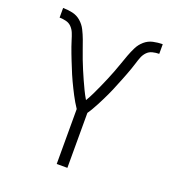

<svg xmlns="http://www.w3.org/2000/svg" viewBox="-126 -781 801 880"><g transform="rotate(20 275.0 -341.0)"><path d="M249 0V-268Q240 -281 232 -295Q224 -309 216.5 -323Q209 -337 202 -351.5Q195 -366 188 -380.5Q181 -395 175 -409.5Q169 -424 163 -439Q157 -454 151 -468.5Q145 -483 139.5 -498Q134 -513 128.5 -528Q123 -543 118.5 -558.5Q114 -574 108 -589Q102 -604 91 -615.5Q80 -627 64 -631Q48 -635 32 -635V-682Q55 -682 78 -677Q101 -672 119 -656.5Q137 -641 147.5 -620Q158 -599 166 -577.5Q174 -556 181.5 -534Q189 -512 197.5 -490Q206 -468 215 -446.5Q224 -425 233.5 -404Q243 -383 253 -362Q263 -341 275 -321Q287 -341 297 -362Q307 -383 316.5 -404Q326 -425 335 -446.5Q344 -468 352.5 -490Q361 -512 368.5 -534Q376 -556 384 -577.5Q392 -599 402.5 -620Q413 -641 431 -656.5Q449 -672 472 -677Q495 -682 518 -682V-635Q502 -635 486 -631Q470 -627 459 -615.5Q448 -604 442 -589Q436 -574 431.5 -558.5Q427 -543 421.5 -528Q416 -513 410.5 -498Q405 -483 399 -468.5Q393 -454 387 -439Q381 -424 375 -409.5Q369 -395 362 -380.5Q355 -366 348 -351.5Q341 -337 333.5 -323Q326 -309 318 -295Q310 -281 301 -268V0Z"/></g></svg>

Font: Lode Dark Term
Style: Regular
Weight: 400
Monospace: yes
Designer: Belleve Invis
Foundry: Belleve Invis
Version: Version 29.2.0